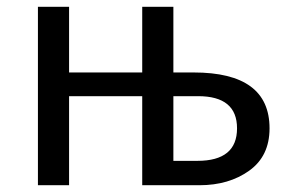

<svg xmlns="http://www.w3.org/2000/svg" viewBox="-20 -547 851 567"><path d="M569 0H400V-263H184V0H92V-527H184V-333H400V-527H492V-333H552Q776 -333 776 -168Q776 -86 716 -43Q656 0 569 0ZM563 -72Q680 -72 680 -168Q680 -263 565 -263H492V-72Z"/></svg>

Font: Trujillo
Style: Regular
Weight: 400
Designer: Fira Sans original fonts by bBox Type GmbH, Carrois Corporate GbR, & Edenspiekermann AG / Changes by Cristiano Sobral
Foundry: Fira Sans original fonts by bBox Type GmbH, Carrois Corporate GbR, & Edenspiekermann AG / Changes by Cristiano Sobral
Version: Version 4.301;October 17, 2021;FontCreator 14.0.0.2814 64-bi